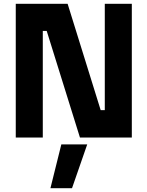

<svg xmlns="http://www.w3.org/2000/svg" viewBox="-20 -720 772 1005"><path d="M133 -71H132.5V-629.5H278L455 -71H599V-629.5H599.5V-71H455L278 -629.5H133ZM62.5 0V-700H334L507 -143.5H528.5V-700H670V0H398.5L224.5 -558H204V0ZM244 265 301 36H436.5L357 265ZM315.5 212H315L349 102H349.5Z"/></svg>

Font: Tourney Black
Style: Regular
Weight: 900
Version: Version 1.015